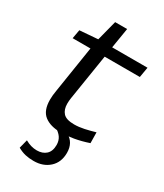

<svg xmlns="http://www.w3.org/2000/svg" viewBox="-217 -749 901 1054"><g transform="rotate(30 233.5 -222.0)"><path d="M402 -89 403 -21Q356 -5 312.5 2.5Q269 10 231 10Q166 10 128.5 -19Q91 -48 91 -117Q91 -144 97 -178L143 -471H30L40 -527L155 -536L188 -664H264L243 -536H467L456 -471H233L187 -182Q184 -163 184 -145Q184 -108 203.5 -86.5Q223 -65 273 -65Q303 -65 335.5 -72Q368 -79 402 -89ZM79 195 93 140Q130 161 167 161Q203 161 225 141Q247 121 247 81Q247 54 233.5 34Q220 14 190 -3H266Q318 25 318 90Q318 150 279.5 185Q241 220 181 220Q152 220 128 214.5Q104 209 79 195Z"/></g></svg>

Font: Georama Extended
Style: Italic
Weight: 400
Width: 7
Italic angle: -9°
Designer: Jean-Baptiste Levee
Foundry: Production Type
Version: Version 1.000